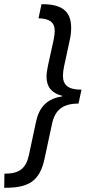

<svg xmlns="http://www.w3.org/2000/svg" viewBox="-73 -734 427 912"><path d="M-52 91 -53 158H-49C62 158 116 128 139 18L174 -145C188 -213 227 -242 300 -242L314 -308C252 -308 226 -329 226 -374C226 -388 228 -401 231 -417L258 -542C263 -563 265 -584 265 -602C265 -677 225 -714 130 -714H124L110 -647C161 -646 187 -629 187 -587C187 -576 185 -562 182 -546L155 -423C151 -404 148 -385 148 -370C148 -322 171 -292 222 -279V-276C148 -265 112 -222 98 -155L64 4C50 68 17 91 -52 91Z"/></svg>

Font: Noto Sans Condensed
Style: Italic
Weight: 400
Width: 3
Italic angle: -12°
Designer: Monotype Design Team
Foundry: Monotype Imaging Inc.
Version: Version 2.013